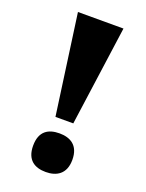

<svg xmlns="http://www.w3.org/2000/svg" viewBox="-138 -783 655 860"><g transform="rotate(20 189.5 -352.5)"><path d="M232 -238 298 -714H81L147 -238ZM190 9C240 9 284 -14 284 -83C284 -153 240 -175 190 -175C138 -175 97 -153 97 -83C97 -14 138 9 190 9Z"/></g></svg>

Font: UArctic Serif Black
Style: Regular
Weight: 900
Designer: Customization by Puisto advertising & original work Monotype Design Team
Foundry: Monotype Imaging Inc.
Version: Version 2.004